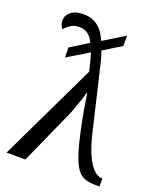

<svg xmlns="http://www.w3.org/2000/svg" viewBox="-142 -857 782 945"><g transform="rotate(20 248.5 -385.0)"><path d="M253 -513Q247 -541 241 -564Q235 -587 229 -606L117 -538V-591L210 -649Q199 -672 186.5 -683.5Q174 -695 161 -699.5Q148 -704 134 -704Q108 -704 89 -692Q70 -680 59 -665Q52 -671 47.5 -682Q43 -693 43 -706Q43 -732 65.5 -751Q88 -770 132 -770Q159 -770 181.5 -761Q204 -752 223 -731.5Q242 -711 257 -676L368 -744V-690L274 -632Q279 -619 283.5 -604Q288 -589 292 -572L371 -237Q388 -166 408 -123.5Q428 -81 449 -61.5Q470 -42 489 -42H494V0H475Q436 0 411.5 -10.5Q387 -21 369.5 -50.5Q352 -80 336 -135Q327 -167 319 -201.5Q311 -236 304.5 -269Q298 -302 293 -331Q288 -360 285 -381Q282 -402 280 -411H277Q273 -395 264 -367.5Q255 -340 244 -310.5Q233 -281 222 -259L106 0H7Z"/></g></svg>

Font: Noto Serif SemiCondensed
Style: Regular
Weight: 400
Width: 4
Designer: Monotype Design Team
Foundry: Monotype Imaging Inc.
Version: Version 2.013